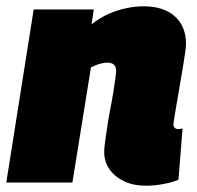

<svg xmlns="http://www.w3.org/2000/svg" viewBox="-28 -580 626 610"><path d="M79 -550H270L263 -503Q290 -524 317.5 -536Q345 -548 373 -554Q401 -560 428 -560Q492 -560 527.5 -528Q563 -496 563 -440Q563 -432 560 -411Q557 -390 552.5 -363Q548 -336 543 -307Q538 -278 533.5 -251.5Q529 -225 526 -207Q523 -189 523 -184Q523 -178 527 -174Q531 -170 538 -170Q541 -170 545 -170.5Q549 -171 552 -172L539 -9Q521 -1 492 4.5Q463 10 436 10Q396 10 366.5 -4Q337 -18 320 -42Q303 -66 303 -98Q303 -109 306 -130.5Q309 -152 313 -179Q317 -206 322.5 -234Q328 -262 332 -287Q336 -312 338.5 -330.5Q341 -349 341 -355Q341 -368 334 -374.5Q327 -381 313 -381Q306 -381 296.5 -379Q287 -377 278 -373.5Q269 -370 261 -366L202 0H-8Z"/></svg>

Font: Georama ExtraCondensed Thin Black
Style: Italic
Weight: 900
Italic angle: -9°
Version: Version 1.001